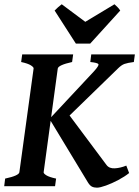

<svg xmlns="http://www.w3.org/2000/svg" viewBox="-23 -869 650 896"><path d="M606.4 -615.2 601.6 -579.6Q571.8 -575.7 557.6 -570.6Q543.5 -565.4 527.3 -549.3L285.2 -314H208L415.5 -536.1Q439.5 -562.5 436.3 -569.3Q433.1 -576.2 398.4 -579.6L402.8 -615.2ZM579.6 -61.5Q559.1 -44.9 529.3 -29.1Q499.5 -13.2 471.7 -3.2Q443.8 6.8 429.7 6.8Q416 6.8 406.2 2Q396.5 -2.9 387.7 -17.1L208 -314L285.2 -352.1L474.1 -99.1Q486.8 -82 512.9 -83.5Q539.1 -85 566.4 -96.2ZM318.4 -615.2 313.5 -579.6Q249.5 -565.4 246.6 -549.3L180.7 -65.4Q179.7 -59.6 193.1 -51Q206.5 -42.5 238.8 -35.6L233.9 0H-3.4L1 -35.6Q65.4 -49.3 67.4 -65.4L133.8 -549.3Q134.8 -555.2 121.1 -564Q107.4 -572.8 75.7 -579.6L80.6 -615.2ZM538.1 -819.8 397.9 -665.5H331.1L231.9 -819.8Q239.7 -828.1 248.5 -835.7Q257.3 -843.3 265.1 -849.1L375 -767.1L511.2 -849.1Q517.1 -843.8 524.9 -836.2Q532.7 -828.6 538.1 -819.8Z"/></svg>

Font: Gentium Plus
Style: Bold Italic
Weight: 700
Italic angle: -8°
Designer: Victor Gaultney, Annie Olsen, Iska Routamaa, Becca Hirsbrunner
Foundry: SIL International
Version: Version 6.101